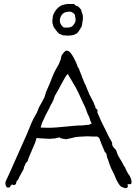

<svg xmlns="http://www.w3.org/2000/svg" viewBox="-20 -969 717 1001"><path d="M346 -908Q341 -908 339 -908Q319 -907 309 -899Q292 -883 292 -862Q292 -853 295 -846Q296 -843 305 -832Q307 -828 311.5 -826.5Q316 -825 325 -825Q326 -825 328 -825Q343 -825 352 -829Q361 -834 368 -846Q374 -856 374 -861.5Q374 -867 374 -868Q374 -870 371 -889Q370 -897 357 -904Q351 -907 349 -908Q346 -908 346 -908ZM256 -888Q267 -915 283 -929Q298 -942 314 -945Q335 -950 342 -948Q346 -948 351 -948Q368 -950 372 -943Q374 -941 376 -939Q377 -939 380 -938H381Q386 -938 395 -928Q405 -917 405 -912V-908Q406 -906 407 -904Q408 -900 409 -897Q412 -895 412 -881Q413 -878 412 -869Q408 -840 407 -835Q407 -832 395 -813Q387 -799 381 -796V-795Q365 -786 357 -785Q339 -784 338 -783Q336 -783 323 -784L307 -785Q304 -788 293 -791Q287 -793 284 -797L277 -805Q261 -824 258 -833Q253 -847 253 -856Q253 -860 253 -861Q255 -886 256 -888ZM24 -54 122 -274Q126 -284 144 -328Q153 -350 172 -381Q177 -395 183 -409Q184 -411 200 -439Q203 -445 206 -451Q213 -462 214 -469Q219 -489 226 -503Q235 -522 240 -535Q246 -552 254 -571Q260 -585 266 -598Q270 -606 275 -614Q280 -622 287 -635L295 -656Q298 -659 298 -667Q302 -681 302 -682Q304 -684 314 -697Q321 -705 328 -705Q336 -704 340 -701Q348 -694 349 -692L350 -690L351 -689L356 -682Q363 -670 365 -667Q368 -659 373 -651Q379 -639 384 -624Q386 -617 390 -614L420 -537Q426 -528 438 -496Q447 -473 458 -454Q471 -430 471 -426Q471 -424 472 -424V-422Q472 -421 473 -420Q480 -412 476 -409L482 -402Q484 -400 484 -400Q492 -394 487 -385Q487 -384 491 -375Q495 -367 499 -357Q503 -347 507 -338Q512 -329 513 -326Q519 -314 536 -280Q547 -255 560 -234Q565 -227 565 -219Q565 -212 565 -212Q565 -210 566 -210Q567 -210 568 -208Q571 -201 573 -200Q573 -200 578 -195Q581 -191 584 -187Q588 -183 587 -181Q587 -180 588 -180Q588 -179 588 -177L589 -176Q589 -174 590 -174V-171Q597 -154 605 -142Q613 -130 620 -116Q628 -100 631 -98Q632 -97 640 -78Q642 -73 646.5 -66Q651 -59 656 -52Q660 -45 663 -36Q666 -27 666 -18Q665 -10 661 -9Q656 -8 651 -8Q650 -8 650 -9Q649 -10 647 -10H645L646 -5V-2Q647 0 647 2Q647 6 641 11Q639 12 637 12Q635 12 633 12Q610 7 602 -6Q591 -22 585 -36Q578 -55 568 -74Q558 -92 551 -113Q544 -136 543 -137Q537 -148 536 -162Q535 -168 532 -171Q530 -173 530 -173L528 -176Q527 -177 526 -178Q525 -180 521 -190Q517 -200 512 -211Q507 -223 503 -234Q498 -248 498 -248Q498 -248 492 -254Q489 -257 485 -257H468Q428 -259 427 -258Q408 -257 390 -256Q386 -256 381 -255Q375 -254 372 -254L357 -250Q326 -243 324 -243Q322 -243 320 -244Q317 -244 312 -245Q309 -245 307 -245Q305 -246 304 -247Q302 -249 298 -248Q292 -248 292 -252Q291 -254 279 -250Q273 -249 265 -247Q262 -247 258 -247Q251 -247 248 -246Q246 -245 243 -245L205 -247Q202 -247 188 -248Q178 -248 171 -250Q164 -223 152 -199Q144 -182 131 -150Q129 -145 129 -144Q127 -142 127 -139Q126 -134 125 -132Q124 -129 122 -126Q121 -125 121 -124L116 -121Q116 -120 115 -120Q115 -120 115 -119Q114 -117 113 -115Q112 -113 111 -109Q110 -107 108 -104Q107 -101 105 -98Q104 -96 104 -90L103 -87Q97 -77 92 -67Q90 -62 87 -58Q82 -48 81 -47Q79 -44 78 -40Q75 -33 74 -32Q67 -26 65 -20Q65 -19 65 -17Q65 -15 64 -14Q63 -13 64 -12Q64 -11 63 -10V-9Q59 -7 57 -6Q56 -4 51 -4H47Q46 -4 46 -7H42Q40 -7 40 -5Q39 -5 39 -4L35 0Q34 1 33 3Q33 7 29 8Q25 9 22 9Q14 9 11 0Q8 -9 8 -13Q8 -21 13 -31Q17 -40 24 -54ZM192 -304H193Q212 -303 226 -303Q236 -303 246 -303Q273 -304 300 -307Q328 -310 353 -312Q398 -316 406 -315Q409 -315 417 -316Q425 -317 435 -318Q440 -319 445 -319Q449 -320 451 -322Q454 -323 454 -324L457 -323Q457 -329 455 -332Q451 -338 450 -342Q448 -354 444 -361Q440 -368 437 -375Q431 -392 424 -410Q416 -426 409 -441Q389 -487 376 -511Q354 -547 333 -584Q322 -573 301.5 -533.5Q281 -494 271 -478Q266 -471 264 -464Q261 -456 259 -449Q256 -442 252 -434Q248 -427 242 -417V-415Q242 -413 240 -412Q240 -412 235 -401Q232 -394 227 -386Q222 -378 218 -369Q209 -349 201 -332Q194 -315 192 -304Z"/></svg>

Font: ToneOZ-Tsuipita-TC
Style: Tsuipita-TC
Weight: 400
Designer: :Jeffrey Xuan (Chih-Lin Hsuan)  :
Foundry: jeffreyx@gmail.com, cjkFonts.io
Version: Version 0.24071